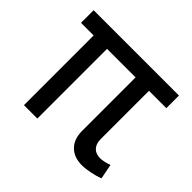

<svg xmlns="http://www.w3.org/2000/svg" viewBox="-126 -688 861 861"><g transform="rotate(45 304.5 -257.5)"><path d="M190 -442V0H105V-442H25V-522H566V-442H456V-135Q456 -106 471.5 -89.5Q487 -73 515 -73Q526 -73 541 -76.5Q556 -80 569 -85L583 -14Q561 -5 531 1Q501 7 478 7Q429 7 400 -22Q371 -51 371 -103V-442Z"/></g></svg>

Font: YasnoRaleway Medium
Style: Regular
Weight: 500
Designer: Matt McInerney, Pablo Impallari, Rodrigo Fuenzalida
Foundry: Matt McInerney, Pablo Impallari, Rodrigo Fuenzalida
Version: Version 4.026